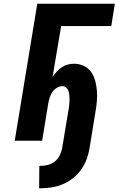

<svg xmlns="http://www.w3.org/2000/svg" viewBox="-20 -755 640 1030"><path d="M190 255 191 135H195Q215 135 235.5 130Q256 125 272.5 112.5Q289 100 299 81Q309 62 313 42L349 -174Q351 -186 352 -197.5Q353 -209 353 -221Q353 -233 352 -244.5Q351 -256 347.5 -266.5Q344 -277 335.5 -285Q327 -293 315 -293Q300 -293 285 -284Q270 -275 261 -261.5Q252 -248 247 -232.5Q242 -217 239 -201L206 0H59L180 -735H596L577 -615H308L262 -342Q272 -357 284 -370.5Q296 -384 311 -394Q326 -404 343 -408.5Q360 -413 377 -413Q405 -413 429.5 -401.5Q454 -390 469 -368.5Q484 -347 491 -320.5Q498 -294 500 -266.5Q502 -239 499.5 -210.5Q497 -182 492 -154L460 42Q455 72 444 101Q433 130 414.5 156Q396 182 370 202Q344 222 315 234Q286 246 255.5 250.5Q225 255 195 255Z"/></svg>

Font: Iosevka Aile Heavy Oblique
Style: Regular
Weight: 900
Italic angle: -9°
Designer: Belleve Invis
Foundry: Belleve Invis
Version: Version 31.1.0; ttfautohint (v1.8.4)